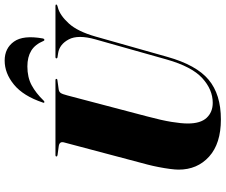

<svg xmlns="http://www.w3.org/2000/svg" viewBox="-92 -866 968 824"><g transform="rotate(-90 392.0 -454.0)"><path d="M548.5 -222 635 -528.5Q656 -603 635 -642.8Q614 -682.5 576 -688.5L560 -691Q553.5 -691.5 553.5 -696Q553.5 -700 560.5 -700H778.5Q784.5 -700 784.5 -696.5Q784.5 -693.5 778.5 -691.5L769.5 -689Q737.5 -680 703.2 -642.5Q669 -605 647 -527.5L560 -220Q525 -95.5 462 -42.8Q399 10 291.5 10Q188 10 132 -40.5Q76 -91 76 -171.5Q76 -185.5 79 -208.5Q82 -231.5 87 -257.2Q92 -283 97.5 -304L193 -664Q198 -683 176 -686L139 -691Q132.5 -692 132.5 -696Q132.5 -700 139.5 -700H459.5Q465.5 -700 465.5 -696.5Q465.5 -692 459 -691.5L419.5 -686Q410 -684.5 405 -677.5Q400 -670.5 394.5 -649L304.5 -307Q287.5 -243.5 280.8 -201.5Q274 -159.5 274 -132Q274 -77 298.5 -51Q323 -25 362.5 -25Q419.5 -25 468.8 -70Q518 -115 548.5 -222ZM519 -820.5Q472 -820.5 438.2 -802.2Q404.5 -784 372.5 -751Q369.5 -747.5 366.5 -747.5Q361 -747.5 364 -754.5Q392 -838 440.8 -878Q489.5 -918 544 -918Q597 -918 625.5 -878Q654 -838 639 -754.5Q637.5 -747.5 632.5 -747.5Q630 -747.5 628.5 -751Q613 -788 586 -804.2Q559 -820.5 519 -820.5Z"/></g></svg>

Font: Fraunces 144pt Black
Style: Italic
Weight: 900
Italic angle: -16°
Version: Version 1.000;[0bf87f6ff]